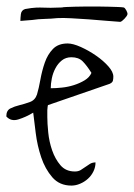

<svg xmlns="http://www.w3.org/2000/svg" viewBox="-47 -578 418 599"><path d="M56.6 -226.6Q34.2 -212.9 10.7 -205.6Q-12.7 -198.2 -27.3 -214.8Q-27.3 -233.4 -14.6 -239.7Q-2 -246.1 14.2 -250Q30.3 -253.9 46.4 -259.8Q62.5 -265.6 68.4 -283.2Q74.2 -302.7 79.1 -330.1Q84 -357.4 92.8 -382.8Q101.6 -408.2 118.2 -425.3Q134.8 -442.4 164.1 -442.4Q180.7 -442.4 205.6 -431.2Q230.5 -419.9 252.9 -404.3Q275.4 -388.7 291 -371.1Q306.6 -353.5 306.6 -338.9Q306.6 -332 305.2 -326.2Q303.7 -320.3 294.9 -316.4L102.5 -250L101.6 -245.1Q101.6 -241.2 100.6 -234.4V-222.7Q100.6 -215.8 100.6 -212.9Q100.6 -193.4 103.5 -164.6Q106.4 -135.7 115.7 -108.9Q125 -82 141.6 -62.5Q158.2 -43 186.5 -43Q197.3 -43 204.6 -47.4Q211.9 -51.8 219.2 -57.1Q226.6 -62.5 233.9 -66.9Q241.2 -71.3 251 -71.3Q251 -56.6 244.6 -43.5Q238.3 -30.3 227.5 -20.5Q216.8 -10.7 203.1 -4.9Q189.5 1 175.8 1Q138.7 1 116.2 -24.9Q93.8 -50.8 81.5 -87.4Q69.3 -124 64.5 -162.6Q59.6 -201.2 56.6 -226.6ZM175.8 -399.4Q158.2 -399.4 146 -389.6Q133.8 -379.9 126 -365.2Q118.2 -350.6 114.7 -333.5Q111.3 -316.4 111.3 -302.7Q127 -302.7 146 -304.7Q165 -306.6 183.6 -312.5Q202.1 -318.4 217.3 -327.6Q232.4 -336.9 238.3 -350.6Q223.6 -374 210.9 -386.7Q198.2 -399.4 175.8 -399.4ZM31.2 -549.8Q52.7 -553.7 65.4 -554.2Q78.1 -554.7 88.4 -554.2Q98.6 -553.7 110.8 -553.7Q123 -553.7 146.5 -554.7Q148.4 -555.7 160.6 -556.2Q172.9 -556.6 187.5 -557.1Q202.1 -557.6 217.8 -557.6H261.7Q275.4 -557.6 291 -557.1Q306.6 -556.6 320.3 -556.2Q334 -555.7 338.9 -554.7Q342.8 -553.7 347.2 -545.4Q351.6 -537.1 350.6 -533.2Q349.6 -528.3 341.3 -519.5Q333 -510.7 328.1 -509.8Q310.5 -510.7 284.2 -513.2Q257.8 -515.6 230 -517.6Q202.1 -519.5 175.8 -521Q149.4 -522.5 131.8 -521.5Q113.3 -519.5 92.8 -519Q72.3 -518.6 52.7 -515.6Q51.8 -515.6 46.4 -515.1Q41 -514.6 34.7 -514.2Q28.3 -513.7 22.9 -513.2Q17.6 -512.7 16.6 -512.7Q16.6 -521.5 18.1 -533.7Q19.5 -545.9 31.2 -549.8Z"/></svg>

Font: Waiting for the Sunrise
Style: Regular
Weight: 300
Version: Version 1.001 2001